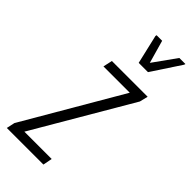

<svg xmlns="http://www.w3.org/2000/svg" viewBox="-262 -762 805 805"><g transform="rotate(45 141.0 -359.5)"><path d="M-29 0 -21 -37 231 -469H75L84 -510H296L287 -473L34 -41H196L188 0ZM169 -584 139 -713 140 -719H173L202 -617L275 -719H311L309 -713L224 -584Z"/></g></svg>

Font: Saira UltraCondensed Light
Style: Italic
Weight: 300
Width: 1
Italic angle: -12°
Designer: Hector Gatti with collaboration of the Omnibus-Type team
Foundry: Omnibus-Type
Version: Version 1.101